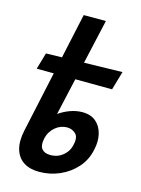

<svg xmlns="http://www.w3.org/2000/svg" viewBox="-111 -775 627 853"><g transform="rotate(15 202.0 -349.0)"><path d="M154 13Q111 13 82.5 -5.5Q54 -24 43.5 -60Q33 -96 44 -147L166 -711H268L139 -139Q131 -102 144 -87Q157 -72 183 -72Q207 -72 225 -81.5Q243 -91 255.5 -107Q268 -123 272 -145Q280 -180 263.5 -195Q247 -210 224 -210Q210 -210 196.5 -205Q183 -200 171.5 -190.5Q160 -181 151.5 -168Q143 -155 139 -139H78Q91 -175 112.5 -204Q134 -233 160.5 -252.5Q187 -272 216 -282.5Q245 -293 272 -293Q312 -293 335.5 -272.5Q359 -252 367 -218.5Q375 -185 366 -146Q356 -97 324.5 -61.5Q293 -26 248.5 -6.5Q204 13 154 13ZM373 -425 26 -427 48 -503 398 -511Z"/></g></svg>

Font: Ysabeau Office
Style: Bold Italic
Weight: 700
Italic angle: -12°
Designer: Christian Thalmann (Catharsis Fonts)
Version: Version 2.001;gftools[0.9.30]; featfreeze: tnum,lnum,ss02